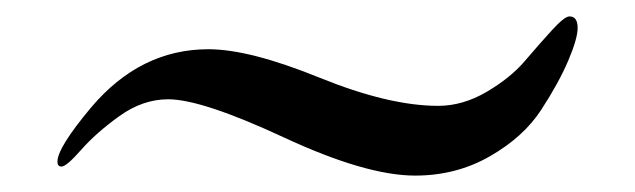

<svg xmlns="http://www.w3.org/2000/svg" viewBox="-20 -380 774 234"><path d="M234 -320Q284 -320 369 -285.5Q454 -251 514 -251Q544 -251 573 -268Q602 -285 619.5 -305.5Q637 -326 652.5 -343Q668 -360 674 -360Q684 -360 684 -346Q684 -333 672.5 -306Q661 -279 639.5 -246Q618 -213 577 -189.5Q536 -166 486 -166Q426 -166 326 -212.5Q226 -259 185 -259Q154 -259 125.5 -238.5Q97 -218 79 -197.5Q61 -177 55 -177Q50 -177 50 -183Q50 -200 91 -249Q151 -320 234 -320Z"/></svg>

Font: Henny Penny
Style: Regular
Weight: 400
Designer: Olga Umpeleva
Foundry: Brownfox
Version: Version 1.001